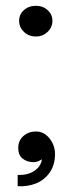

<svg xmlns="http://www.w3.org/2000/svg" viewBox="-20 -555 253 663"><path d="M104 -429Q79 -429 62.5 -445Q46 -461 46 -483Q46 -505 62.5 -520Q79 -535 104 -535Q128 -535 144.5 -520Q161 -505 161 -483Q161 -461 144.5 -445Q128 -429 104 -429ZM41 88V49Q63 50 80.5 44Q98 38 110 25.5Q122 13 125 -5Q119 -1 111.5 2Q104 5 96 5Q74 5 58.5 -7Q43 -19 43 -44Q43 -70 61 -85.5Q79 -101 104 -101Q124 -101 138.5 -89.5Q153 -78 161.5 -60.5Q170 -43 170 -24Q170 15 151.5 41Q133 67 104 78.5Q75 90 41 88Z"/></svg>

Font: Parkinsans Light Light
Style: Regular
Weight: 300
Version: Version 1.000